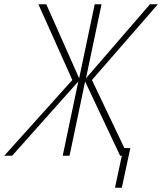

<svg xmlns="http://www.w3.org/2000/svg" viewBox="-68 -730 760 900"><path d="M-48 0 271 -355 112 -710H149L303 -363L376 -710H408L335 -363L635 -710H672L363 -355L515 -36H543L503 150H471L503 0H495L331 -348L258 0H226L299 -348L-11 0Z"/></svg>

Font: Geist Mono Thin
Style: Italic
Weight: 100
Italic angle: -12°
Monospace: yes
Designer: Basement.studio, Andrés Briganti, Mateo Zaragoza
Foundry: Basement.studio, Vercel, Andrés Briganti, Guido Ferreyra, Mateo Zaragoza
Version: Version 1.500; ttfautohint (v1.8.4.7-5d5b)